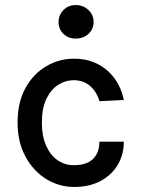

<svg xmlns="http://www.w3.org/2000/svg" viewBox="-20 -726 562 759"><path d="M272.5 13Q213.5 13 162.8 -18.2Q112 -49.5 80.8 -106.8Q49.5 -164 49.5 -241Q49.5 -322 80.8 -378.2Q112 -434.5 162.8 -464.2Q213.5 -494 272.5 -494Q316 -494 350 -480.2Q384 -466.5 408.5 -443.5Q433 -420.5 448.2 -391.2Q463.5 -362 469.5 -331L373 -326Q362.5 -363 336.2 -386Q310 -409 271.5 -409Q239 -409 210.2 -390.8Q181.5 -372.5 163.5 -335.5Q145.5 -298.5 145.5 -241Q145.5 -188.5 162.2 -150.5Q179 -112.5 207.5 -92.8Q236 -73 271.5 -73Q322.5 -73 347.8 -97.8Q373 -122.5 373 -166H469.5Q469.5 -115.5 445.8 -75Q422 -34.5 378.2 -10.8Q334.5 13 272.5 13ZM211.5 -639Q211.5 -666.5 230.8 -686.2Q250 -706 279.5 -706Q309.5 -706 329.8 -686.2Q350 -666.5 350 -639Q350 -611 329.8 -592.2Q309.5 -573.5 279.5 -573.5Q250 -573.5 230.8 -592.2Q211.5 -611 211.5 -639Z"/></svg>

Font: Karla Medium
Style: Regular
Weight: 500
Designer: Jonathan Pinhorn
Version: Version 2.001